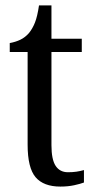

<svg xmlns="http://www.w3.org/2000/svg" viewBox="-20 -679 349 709"><path d="M203 10Q141 10 111.5 -24.5Q82 -59 82 -145V-487H16V-520Q38 -524 55.5 -532.5Q73 -541 87 -557Q100 -573 109 -595.5Q118 -618 124 -659H170V-536H282V-487H170V-143Q170 -90 185.5 -66.5Q201 -43 231 -43Q248 -43 262 -45Q276 -47 290 -51V-5Q277 0 254 5Q231 10 203 10Z"/></svg>

Font: Noto Serif Condensed
Style: Regular
Weight: 400
Width: 3
Designer: Monotype Design Team
Foundry: Monotype Imaging Inc.
Version: Version 2.013; ttfautohint (v1.8.4.7-5d5b)